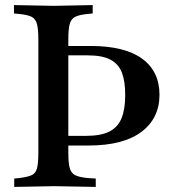

<svg xmlns="http://www.w3.org/2000/svg" viewBox="-20 -733 685 756"><path d="M36 3V-30L56 -32Q89 -36 105 -43.5Q121 -51 126 -71.5Q131 -92 131 -133V-577Q131 -618 125.5 -638.5Q120 -659 104 -667Q88 -675 55 -678L35 -680V-713L191 -710L345 -713V-680L325 -678Q293 -675 276.5 -667Q260 -659 254.5 -638.5Q249 -618 249 -577V-133Q249 -92 254.5 -71.5Q260 -51 276.5 -43Q293 -35 325 -32L357 -30V3L193 0ZM228 -160V-198H318Q378 -198 411.5 -215.5Q445 -233 459 -268.5Q473 -304 473 -359Q473 -413 460 -447Q447 -481 415 -498Q383 -515 326 -515H228V-552H336Q471 -552 539.5 -502Q608 -452 608 -360Q608 -267 536.5 -213.5Q465 -160 328 -160Z"/></svg>

Font: Baskervville SemiBold
Style: Regular
Weight: 600
Version: Version 1.100